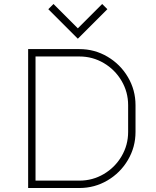

<svg xmlns="http://www.w3.org/2000/svg" viewBox="-20 -942 780 962"><path d="M518 -896 370 -748 222 -896 248 -922 370 -800 492 -922ZM121 -696H378Q454 -696 518.5 -658Q583 -620 621 -555.5Q659 -491 659 -415V-281Q659 -205 621 -140.5Q583 -76 518.5 -38Q454 0 378 0H121ZM622 -415Q622 -481 589 -537Q556 -593 500 -626Q444 -659 378 -659H158V-37H378Q444 -37 500 -70Q556 -103 589 -159Q622 -215 622 -281Z"/></svg>

Font: Major Mono Display
Style: Regular
Weight: 400
Designer: Emre Parlak
Foundry: Emre Parlak
Version: Version 2.000; ttfautohint (v1.8) -l 8 -r 50 -G 200 -x 14 -D